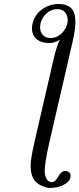

<svg xmlns="http://www.w3.org/2000/svg" viewBox="-20 -718 393 950"><path d="M313 -601.1Q314.9 -610.8 314.9 -618.2Q314.9 -641.1 302 -657Q289.1 -672.9 263.2 -672.9Q232.4 -672.9 209.5 -651.1Q186.5 -629.4 180.2 -601.1Q178.2 -589.4 178.2 -583Q178.2 -560.5 191.7 -545.2Q205.1 -529.8 230 -529.8Q259.8 -529.8 283.2 -551.3Q306.6 -572.8 313 -601.1ZM141.1 -601.1Q151.4 -645 187.7 -671.6Q224.1 -698.2 270 -698.2Q311 -698.2 332 -677.7Q353 -657.2 353 -608.9Q353 -572.8 339.8 -514.2L224.1 -13.2Q201.2 88.9 201.2 127.9Q201.2 147.5 206.1 157.2Q214.4 183.1 236.8 183.1Q246.1 183.1 254.4 174.6Q262.7 166 268.1 155.5Q273.4 145 282.7 136.5Q292 127.9 303.2 127.9Q313 127.9 321 133.5Q329.1 139.2 329.1 151.9Q329.1 159.2 328.1 163.1Q323.2 181.2 294.7 196.5Q266.1 211.9 227.1 211.9Q211.4 211.9 189 202.4Q166.5 192.9 153.8 178.2Q131.8 152.3 131.8 104Q131.8 97.7 132.1 90.8Q132.3 84 133.5 75.4Q134.8 66.9 135.5 61Q136.2 55.2 138.2 44.4Q140.1 33.7 141.1 28.8Q142.1 23.9 145 11Q147.9 -2 148.7 -6.1Q149.4 -10.3 152.8 -25.4Q156.2 -40.5 157.2 -43.9L246.1 -429.2Q260.3 -489.7 275.9 -521Q247.1 -504.9 225.1 -504.9Q183.6 -504.9 160.9 -524.7Q138.2 -544.4 138.2 -578.1Q138.2 -589.4 141.1 -601.1Z"/></svg>

Font: Linux Libertine G
Style: Italic
Weight: 400
Italic angle: -12°
Designer: Philipp H. Poll
Foundry: Philipp H. Poll
Version: Version 5.1.3